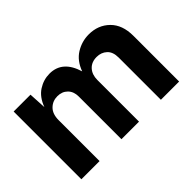

<svg xmlns="http://www.w3.org/2000/svg" viewBox="-90 -824 1094 1094"><g transform="rotate(-45 456.5 -277.0)"><path d="M62.5 0V-545.9H198.2L204.1 -439.9Q226.1 -499.5 268.6 -526.9Q311 -554.2 359.9 -554.2Q463.4 -554.2 500.5 -431.6Q523.4 -494.6 571.5 -524.4Q619.6 -554.2 675.8 -554.2Q751 -554.2 800.5 -505.6Q850.1 -457 850.1 -368.2V0H703.1V-340.3Q703.1 -386.2 678.2 -408.9Q653.3 -431.6 616.7 -431.6Q575.2 -431.6 551 -405.3Q526.9 -378.9 526.9 -335.9V0H385.3V-344.2Q385.3 -384.3 361.6 -408Q337.9 -431.6 300.3 -431.6Q261.7 -431.6 235.4 -405.5Q209 -379.4 209 -330.1V0Z"/></g></svg>

Font: Inter-Bold
Style: Bold
Weight: 700
Designer: Rasmus Andersson
Foundry: rsms
Version: Version 4.000;git-a52131595